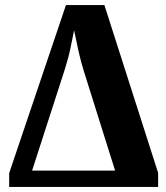

<svg xmlns="http://www.w3.org/2000/svg" viewBox="-20 -734 651 754"><path d="M16 0V-54L239 -714H390L601 -55V0ZM106 -64H432L311 -449Q297 -493 287.5 -537Q278 -581 271 -615Q264 -581 256.5 -544Q249 -507 234 -460Z"/></svg>

Font: Noto Serif ExtraCondensed Black
Style: Regular
Weight: 900
Width: 2
Designer: Monotype Design Team
Foundry: Monotype Imaging Inc.
Version: Version 2.015; ttfautohint (v1.8.4.7-5d5b)